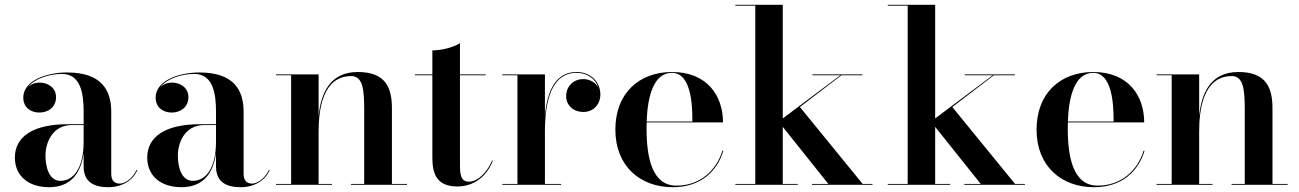

<svg xmlns="http://www.w3.org/2000/svg" viewBox="-20 -770 5411 800"><path d="M262.5 -252.5C120.5 -252.5 42 -202.5 42 -113.5C42 -37.5 98 10 184.5 10C271.5 10 317 -44 328.5 -132.5V-76.5C328.5 -8.5 375.5 10 431.5 10C487.5 10 533.5 -17.5 552 -61L549.5 -63C532.5 -25.5 500 -5 479 -5C451.5 -5 443.5 -24 443.5 -47V-304.5C443.5 -392 405 -468 260 -468C169 -468 77 -432 77 -363.5C77 -324 106 -301 144 -301C179 -301 213.5 -322 213.5 -365.5C213.5 -404.5 180 -426 144 -426C126.5 -426 110 -419.5 97.5 -408C126 -443.5 187 -462 238 -462C318 -462 328.5 -376.5 328.5 -304.5V-252.5ZM232 -16.5C184.5 -16.5 169.5 -73.5 169.5 -122C169.5 -174 197.5 -249 279.5 -249H328.5V-180.5C328.5 -65.5 284 -16.5 232 -16.5Z M814 -252.5C672 -252.5 593.5 -202.5 593.5 -113.5C593.5 -37.5 649.5 10 736 10C823 10 868.5 -44 880 -132.5V-76.5C880 -8.5 927 10 983 10C1039 10 1085 -17.5 1103.5 -61L1101 -63C1084 -25.5 1051.5 -5 1030.5 -5C1003 -5 995 -24 995 -47V-304.5C995 -392 956.5 -468 811.5 -468C720.5 -468 628.5 -432 628.5 -363.5C628.5 -324 657.5 -301 695.5 -301C730.5 -301 765 -322 765 -365.5C765 -404.5 731.5 -426 695.5 -426C678 -426 661.5 -419.5 649 -408C677.5 -443.5 738.5 -462 789.5 -462C869.5 -462 880 -376.5 880 -304.5V-252.5ZM783.5 -16.5C736 -16.5 721 -73.5 721 -122C721 -174 749 -249 831 -249H880V-180.5C880 -65.5 835.5 -16.5 783.5 -16.5Z M1130 -3.5V0H1363V-3.5H1307.5V-223C1307.5 -312.5 1324.5 -453 1443.5 -453C1492 -453 1497.5 -396.5 1497.5 -312.5V-3.5H1442.5V0H1676V-3.5H1613V-319C1613 -406 1585.5 -470 1471 -470C1350.5 -470 1316.5 -375 1307.5 -287V-460H1130V-456.5H1193V-3.5Z M2033.5 -100.5 2030.5 -101.5C2009.5 -50.5 1969.5 -13 1934.5 -13C1907.5 -13 1896.5 -29 1896.5 -79V-456.5H2003.5V-460H1896.5V-590C1869 -572.5 1819 -560 1781.5 -560V-460H1709V-456.5H1781.5V-113.5C1781.5 -51 1796 7 1885.5 7C1956.5 7 2009.5 -37.5 2033.5 -100.5Z M2073 -3.5V0H2318V-3.5H2250.5V-221C2250.5 -347.5 2277.5 -466.5 2382.5 -466.5C2429 -466.5 2461 -440 2472.5 -406C2461 -426 2438 -440.5 2410 -440.5C2372.5 -440.5 2339 -413.5 2339 -369C2339 -333 2367 -303.5 2411 -303.5C2454 -303.5 2481.5 -336.5 2481.5 -376.5C2481.5 -425 2444.5 -470 2382.5 -470C2294 -470 2260 -390 2250.5 -288.5V-460H2073V-456.5H2136V-3.5Z M2994 -142H2990C2965 -60 2897 3.5 2798.5 3.5C2697 3.5 2674 -113.5 2674 -235C2674 -243.5 2674 -252 2674.5 -260H2992.5C2992.5 -369 2928.5 -470 2780 -470C2644 -470 2544 -382.5 2544 -230C2544 -77.5 2647.5 10 2783 10C2899 10 2968 -55.5 2994 -142ZM2780 -466.5C2856 -466.5 2865.5 -346 2865 -263.5H2674.5C2678 -368 2703 -466.5 2780 -466.5Z M3044 -3.5V0H3304V-3.5H3241.5V-241.5L3431.5 -3.5H3363V0H3615.5V-3.5H3574.5L3313 -324L3486 -456.5H3573.5V-460H3365V-456.5H3481.5L3241.5 -276.5V-750H3044V-746.5H3127V-3.5Z M3679 -3.5V0H3939V-3.5H3876.5V-241.5L4066.5 -3.5H3998V0H4250.5V-3.5H4209.5L3948 -324L4121 -456.5H4208.5V-460H4000V-456.5H4116.5L3876.5 -276.5V-750H3679V-746.5H3762V-3.5Z M4749 -142H4745C4720 -60 4652 3.5 4553.5 3.5C4452 3.5 4429 -113.5 4429 -235C4429 -243.5 4429 -252 4429.5 -260H4747.5C4747.5 -369 4683.5 -470 4535 -470C4399 -470 4299 -382.5 4299 -230C4299 -77.5 4402.5 10 4538 10C4654 10 4723 -55.5 4749 -142ZM4535 -466.5C4611 -466.5 4620.5 -346 4620 -263.5H4429.5C4433 -368 4458 -466.5 4535 -466.5Z M4799 -3.5V0H5032V-3.5H4976.5V-223C4976.5 -312.5 4993.5 -453 5112.5 -453C5161 -453 5166.5 -396.5 5166.5 -312.5V-3.5H5111.5V0H5345V-3.5H5282V-319C5282 -406 5254.5 -470 5140 -470C5019.5 -470 4985.5 -375 4976.5 -287V-460H4799V-456.5H4862V-3.5Z"/></svg>

Font: Bodoni* 48pt Medium
Style: Regular
Weight: 500
Version: Version 2.3